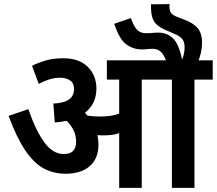

<svg xmlns="http://www.w3.org/2000/svg" viewBox="-20 -916 1057 936"><path d="M460 -212Q460 -143 417.5 -106Q375 -69 300 -69Q241 -69 193 -95Q145 -121 103 -183Q61 -245 22 -351L118 -384Q155 -278 196.5 -221.5Q238 -165 291 -165Q351 -165 351 -225Q351 -255 339 -280Q327 -305 305 -327Q278 -321 247 -319L240 -411Q294 -414 317.5 -432Q341 -450 341 -481Q341 -511 321.5 -524Q302 -537 274 -537Q246 -537 220.5 -529Q195 -521 169 -507L136 -595Q165 -610 202.5 -621Q240 -632 288 -632Q366 -632 408 -590Q450 -548 450 -484Q450 -410 394 -366Q400 -360 407 -352Q435 -348 467 -348Q494 -348 516.5 -351Q539 -354 561 -362V-528H501V-622H1017V-528H928V0H818V-528H671V0H561V-267Q542 -260 522 -258Q502 -256 480 -256Q468 -256 455 -257Q460 -235 460 -212ZM791 -615Q779 -652 762.5 -665Q746 -678 724 -678Q710 -678 697 -676.5Q684 -675 671 -675Q630 -675 596 -699.5Q562 -724 537 -800L618 -828Q632 -788 648 -771Q664 -754 694 -754Q710 -754 723.5 -755.5Q737 -757 751 -757Q794 -757 823 -729.5Q852 -702 868 -625Q874 -642 877 -656Q880 -670 880 -685Q880 -713 867 -727.5Q854 -742 832 -750L803 -763Q756 -780 736 -805Q716 -830 716 -883Q716 -886 716 -889Q716 -892 716 -895L807 -896Q806 -892 806 -884Q806 -863 814.5 -852Q823 -841 848 -832L879 -820Q920 -805 942.5 -780Q965 -755 965 -706Q965 -682 959 -657Q953 -632 945 -615Z"/></svg>

Font: Noto Sans SemiCondensed SemiBold
Style: Regular
Weight: 600
Width: 4
Designer: Monotype Design Team
Foundry: Monotype Imaging Inc.
Version: Version 2.013; ttfautohint (v1.8.4.7-5d5b)